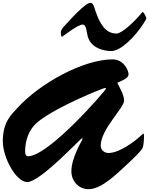

<svg xmlns="http://www.w3.org/2000/svg" viewBox="-20 -1300 1065 1371"><path d="M569.3 -1124.5C599.1 -1124.5 597.2 -1070.3 606.9 -1038.1C633.8 -950.2 731.4 -935.5 774.9 -935.5C843.8 -935.5 947.3 -1041.5 1003.4 -1130.4C1012.7 -1145 1024.9 -1164.1 1024.9 -1165.5C1024.9 -1182.1 1004.9 -1214.4 999 -1214.4C996.1 -1214.4 982.4 -1196.8 968.8 -1181.2C943.8 -1152.8 853.5 -1060.5 811.5 -1060.5C728.5 -1060.5 690.4 -1139.2 662.1 -1220.2C652.8 -1246.1 647.9 -1279.8 625 -1279.8C589.4 -1279.8 484.9 -1164.1 429.7 -1103C420.4 -1092.3 414.1 -1076.2 414.1 -1068.4C414.1 -1060.5 416 -1037.1 422.9 -1037.1C424.8 -1037.1 535.2 -1124.5 569.3 -1124.5ZM736.3 -665.5C736.3 -657.2 329.6 -184.1 179.7 -184.1C164.6 -184.1 159.2 -201.2 159.2 -217.3C159.7 -293.5 182.1 -375.5 253.9 -432.6C389.6 -541 718.8 -671.9 729.5 -671.9C733.9 -671.9 736.3 -669.9 736.3 -665.5ZM611.3 50.8C705.6 50.8 808.6 -53.2 899.4 -137.7C948.7 -183.6 989.3 -224.1 998.5 -244.6C1004.4 -257.3 1008.3 -299.8 1008.3 -325.2C1008.3 -337.4 1007.3 -345.7 1005.4 -345.7C1001 -345.7 993.7 -337.9 992.2 -336.9C944.3 -291.5 834 -207.5 754.9 -207.5C724.6 -207.5 699.2 -229 699.2 -260.7C699.7 -377 866.2 -529.8 866.2 -581.5C866.2 -622.1 832.5 -677.2 817.9 -709C839.8 -720.7 897.9 -737.8 897.9 -769C897.9 -797.4 864.3 -876 783.7 -876C575.7 -876 265.1 -706.1 103.5 -528.3C60.1 -481 0 -428.2 0 -291.5C0 -174.8 94.7 0 174.8 0C267.6 0 556.2 -312.5 564.9 -312.5C568.4 -312.5 569.8 -311 569.8 -309.1C569.8 -301.8 489.7 -176.8 489.7 -77.6C489.7 -2.4 545.9 50.8 611.3 50.8Z"/></svg>

Font: Bodega Script
Style: Medium
Weight: 500
Italic angle: 39.7°
Version: Version 001.000